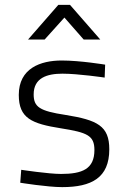

<svg xmlns="http://www.w3.org/2000/svg" viewBox="-20 -757 526 787"><path d="M411 -492C411 -492 309 -509 233 -509C146 -509 57 -477 57 -368C57 -272 110 -250 230 -231C337 -214 367 -202 367 -142C367 -64 317 -44 230 -44C179 -44 67 -61 67 -61L63 -8C63 -8 174 10 235 10C355 10 428 -28 428 -145C428 -241 379 -265 248 -286C143 -302 118 -318 118 -370C118 -438 173 -455 236 -455C301 -455 409 -439 409 -439ZM95 -595H163L244 -685L323 -595H391L267 -737H219Z"/></svg>

Font: TitilliumText22L
Style: 250 wt
Weight: 300
Designer: Campivisivi
Foundry: Campivisivi
Version: 1.000